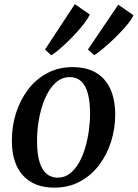

<svg xmlns="http://www.w3.org/2000/svg" viewBox="-20 -872 648 904"><path d="M321.5 -556Q387 -556 431.5 -530Q476 -504 499 -454.2Q522 -404.5 522.5 -333.5Q522.5 -266.5 502.8 -204.5Q483 -142.5 445.8 -93.8Q408.5 -45 355.5 -16.8Q302.5 11.5 236.5 11.5Q172 11.5 127.2 -14.5Q82.5 -40.5 59.2 -89.8Q36 -139 36 -208.5Q35.5 -276.5 55.2 -339Q75 -401.5 112.2 -450.5Q149.5 -499.5 202.5 -527.8Q255.5 -556 321.5 -556ZM308 -509Q276 -509 251.2 -490.2Q226.5 -471.5 208 -440Q189.5 -408.5 177.5 -369Q165.5 -329.5 159.8 -287.5Q154 -245.5 154.5 -206Q154.5 -147.5 166 -109.8Q177.5 -72 199.2 -53.8Q221 -35.5 251.5 -35.5Q283 -35.5 307.8 -54Q332.5 -72.5 350.8 -104Q369 -135.5 380.8 -175Q392.5 -214.5 398.2 -256.2Q404 -298 404 -337Q404 -394 393.5 -432.2Q383 -470.5 361.8 -489.8Q340.5 -509 308 -509ZM221.5 -611.5 192 -639 332.5 -852.5 403 -803.5Q395.5 -787.5 380 -766.5Q364.5 -745.5 344 -722.8Q323.5 -700 301.2 -678.2Q279 -656.5 258.2 -639Q237.5 -621.5 221.5 -611.5ZM423.5 -612 394 -639 537 -850 608.5 -800Q599 -779.5 576 -752.2Q553 -725 524.8 -697.2Q496.5 -669.5 469.2 -646.5Q442 -623.5 423.5 -612Z"/></svg>

Font: Merriweather 48pt Medium
Style: Italic
Weight: 500
Italic angle: -7.8°
Version: Version 2.101